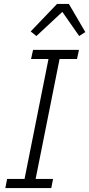

<svg xmlns="http://www.w3.org/2000/svg" viewBox="-20 -950 451 970"><path d="M7 0 16 -46H104L225 -652H137L147 -698H379L369 -652H281L160 -46H248L239 0ZM328 -930 411 -788 380 -768 295 -890 164 -768 135 -791 268 -930Z"/></svg>

Font: IBM Plex Sans Condensed Light
Style: Italic
Weight: 300
Width: 3
Italic angle: -11°
Designer: Mike Abbink, Paul van der Laan, Pieter van Rosmalen
Foundry: Bold Monday
Version: Version 1.3